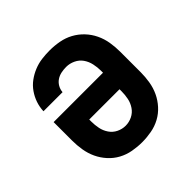

<svg xmlns="http://www.w3.org/2000/svg" viewBox="-145 -655 789 789"><g transform="rotate(-45 250.0 -260.0)"><path d="M250 8Q223 8 195.5 3Q168 -2 144 -15Q120 -28 101.5 -48.5Q83 -69 71.5 -93.5Q60 -118 55.5 -145.5Q51 -173 51 -200V-308H338V-320Q338 -340 333.5 -360.5Q329 -381 317.5 -397.5Q306 -414 287 -423Q268 -432 248 -432Q233 -432 218.5 -429Q204 -426 192 -418Q180 -410 172.5 -397Q165 -384 164 -369H53Q54 -393 61.5 -415Q69 -437 82.5 -456.5Q96 -476 115 -490Q134 -504 156 -513Q178 -522 201 -525Q224 -528 248 -528Q275 -528 302.5 -523Q330 -518 354 -505Q378 -492 397 -472Q416 -452 428 -427Q440 -402 444.5 -374.5Q449 -347 449 -320V-200Q449 -173 444.5 -145.5Q440 -118 428.5 -93.5Q417 -69 398.5 -48.5Q380 -28 356 -15Q332 -2 304.5 3Q277 8 250 8ZM250 -88Q270 -88 288.5 -97Q307 -106 318.5 -123Q330 -140 334 -160Q338 -180 338 -200V-212H162V-200Q162 -180 166 -160Q170 -140 181.5 -123Q193 -106 211.5 -97Q230 -88 250 -88Z"/></g></svg>

Font: Iosevka Algr
Style: Bold
Weight: 700
Monospace: yes
Designer: Belleve Invis
Foundry: Belleve Invis
Version: Version 26.0.2; ttfautohint (v1.8.3)